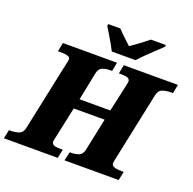

<svg xmlns="http://www.w3.org/2000/svg" viewBox="-181 -1090 1259 1250"><g transform="rotate(20 448.0 -465.5)"><path d="M-25 0 -12 -61H1Q31 -61 56.5 -70Q82 -79 89 -112L189 -585Q194 -604 195.5 -613.5Q197 -623 197 -625Q197 -633 193.5 -639Q190 -645 175 -649Q160 -653 125 -653H112L124 -714H499L487 -653H474Q445 -653 421 -644Q397 -635 390 -600L351 -407H564L605 -592Q611 -619 611 -625Q611 -635 601 -644Q591 -653 547 -653H534L546 -714H921L909 -653H896Q865 -653 838 -644Q811 -635 804 -600L703 -121Q701 -108 699.5 -101Q698 -94 698 -91Q698 -85 702 -78Q706 -71 721.5 -66Q737 -61 770 -61H783L770 0H395L409 -61H422Q449 -61 472.5 -70.5Q496 -80 503 -114L550 -338H336L289 -118Q287 -108 285.5 -101Q284 -94 284 -91Q284 -76 296 -68.5Q308 -61 348 -61H361L348 0ZM442 -771Q433 -789 417.5 -816.5Q402 -844 385.5 -871.5Q369 -899 357 -918L360 -931H443Q452 -921 469 -904Q486 -887 504.5 -870.5Q523 -854 535 -842Q553 -854 576 -870.5Q599 -887 620.5 -904Q642 -921 655 -931H759L756 -918Q737 -899 709.5 -873.5Q682 -848 654.5 -821Q627 -794 607 -771Z"/></g></svg>

Font: Noto Serif Black
Style: Italic
Weight: 900
Italic angle: -12°
Designer: Monotype Design Team
Foundry: Monotype Imaging Inc.
Version: Version 2.013